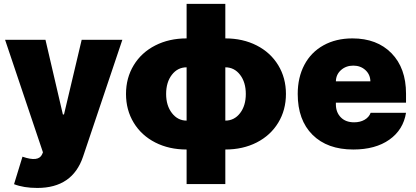

<svg xmlns="http://www.w3.org/2000/svg" viewBox="-20 -747 2105 972"><path d="M169 204.5Q99.8 204.5 51.1 185.4L93.8 46.2Q175.4 74.9 193.2 34.1L197.4 24.1L5.7 -545.5H210.2L298.3 -167.6H304L393.5 -545.5H599.4L400.6 45.5Q347.3 204.5 169 204.5Z M924.7 184.7V9.9Q835.9 9.9 766 -25.7Q696 -61.4 657 -125.7Q617.9 -190 617.9 -271.3Q617.9 -352.6 657 -416.9Q696 -481.2 766 -516.9Q835.9 -552.6 924.7 -552.6V-727.3H1120.7V-552.6Q1209.5 -552.6 1279.5 -516.9Q1349.4 -481.2 1388.5 -416.9Q1427.6 -352.6 1427.6 -271.3Q1427.6 -190 1388.5 -125.7Q1349.4 -61.4 1279.5 -25.7Q1209.5 9.9 1120.7 9.9V184.7ZM1120.7 -136.4Q1166.2 -136.4 1195.3 -174.2Q1224.4 -212 1224.4 -271.3Q1224.4 -330.6 1195.3 -368.4Q1166.2 -406.2 1120.7 -406.2ZM924.7 -136.4V-406.2Q879.3 -406.2 850.1 -368.4Q821 -330.6 821 -271.3Q821 -212.4 850.5 -174.4Q880 -136.4 924.7 -136.4Z M1768.5 9.9Q1637.1 9.9 1562.1 -64.6Q1487.2 -139.2 1487.2 -271.3Q1487.2 -355.1 1521 -418.9Q1554.7 -482.6 1617.7 -517.6Q1680.8 -552.6 1764.2 -552.6Q1888.5 -552.6 1962 -477.5Q2035.5 -402.3 2035.5 -272.7V-227.3H1680.4V-218.8Q1680.4 -178.6 1705.1 -153.2Q1729.8 -127.8 1772.7 -127.8Q1803.3 -127.8 1825.6 -140.6Q1848 -153.4 1856.5 -176.1H2035.5Q2021.7 -89.8 1951.2 -40Q1880.7 9.9 1768.5 9.9ZM1680.4 -335.2H1855.1Q1854.4 -370 1829.7 -392.4Q1805 -414.8 1768.5 -414.8Q1731.9 -414.8 1706.5 -392.4Q1681.1 -370 1680.4 -335.2Z"/></svg>

Font: Karasuma Gothic
Style: Black
Weight: 900
Designer: Rasmus Andersson / Ryoko Nishizuka
Foundry: Genbu
Version: Version 1.00